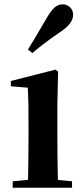

<svg xmlns="http://www.w3.org/2000/svg" viewBox="-20 -875 389 895"><path d="M39.2 0V-29.9L145.8 -40.2H207.8L315.8 -29.9V0ZM109.6 0Q110.6 -25.5 111.3 -67.4Q111.9 -109.4 112.4 -154.8Q112.9 -200.3 112.9 -234.8V-308Q112.9 -358.3 112.3 -394.3Q111.6 -430.4 109.6 -466.2L30.5 -472.9V-497.4L238.1 -550.4L250.8 -541.7L247.4 -387.9V-234.8Q247.4 -200.3 247.9 -154.8Q248.4 -109.4 249.2 -67.4Q250.1 -25.5 251.1 0ZM110.2 -643.7Q129.6 -675.4 150.1 -709.7Q170.7 -743.9 199.8 -794.7Q218.2 -826.1 234.9 -840.5Q251.6 -854.8 273.1 -854.8Q290.6 -854.8 305.7 -841.6Q320.8 -828.4 320.8 -805.7Q320.8 -786.2 306.6 -766.5Q292.4 -746.8 260.7 -725.6Q215.9 -695.3 186.2 -672.4Q156.5 -649.6 130.8 -627.8Z"/></svg>

Font: Noto Serif SC ExtraLight
Style: Regular
Weight: 200
Designer: Ryoko NISHIZUKA 西塚涼子 (kana & ideographs); Frank Grießhammer (Latin, Greek & Cyrillic); Wenlong ZHANG 张文龙 (bopomofo); San
Foundry: Adobe
Version: Version 2.002-H1;hotconv 1.1.0;makeotfexe 2.6.0